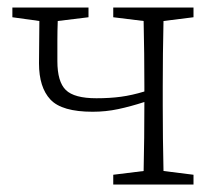

<svg xmlns="http://www.w3.org/2000/svg" viewBox="-20 -492 581 512"><path d="M282 -446V-472H496V-446L416 -436Q415 -398 414.5 -348.5Q414 -299 414 -262V-210Q414 -173 414.5 -123.5Q415 -74 416 -36L496 -26V0H282V-26L363 -36Q364 -74 364.5 -125Q365 -176 365 -217V-220Q328 -208 295 -201Q262 -194 227 -194Q145 -194 114.5 -226.5Q84 -259 84 -323Q84 -352 84.5 -380Q85 -408 85 -436L13 -446V-472H216V-446L134 -436Q133 -410 133 -384Q133 -358 133 -329Q133 -274 155.5 -252Q178 -230 237 -230Q273 -230 302.5 -234Q332 -238 365 -248V-262Q365 -299 364.5 -348.5Q364 -398 363 -436Z"/></svg>

Font: Source Serif Pro Light
Style: Regular
Weight: 300
Designer: Frank Grießhammer
Foundry: Adobe Systems Incorporated
Version: Version 3.001;hotconv 1.0.111;makeotfexe 2.5.65597